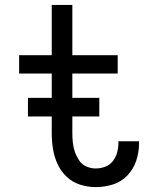

<svg xmlns="http://www.w3.org/2000/svg" viewBox="-20 -755 616 783"><path d="M370 8Q406 8 440 -2.5Q474 -13 499 -39Q524 -65 535.5 -99.5Q547 -134 547 -169Q547 -174 547 -179H463Q463 -176 463 -174Q463 -154 458 -134.5Q453 -115 440.5 -98.5Q428 -82 409 -75Q390 -68 370 -68Q351 -68 332.5 -76Q314 -84 303 -100.5Q292 -117 285.5 -135.5Q279 -154 277 -173.5Q275 -193 275 -212V-280H385V-356H275V-455H460V-530H275V-735H191V-530H58V-455H191V-356H94V-280H191V-212Q191 -180 196 -148Q201 -116 214.5 -86.5Q228 -57 251.5 -34.5Q275 -12 306.5 -2Q338 8 370 8Z"/></svg>

Font: Iosevka SS01 Extended
Style: Regular
Weight: 400
Width: 7
Monospace: yes
Designer: Belleve Invis
Foundry: Belleve Invis
Version: Version 3.4.7; ttfautohint (v1.8.3)